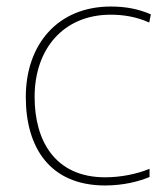

<svg xmlns="http://www.w3.org/2000/svg" viewBox="-20 -558 512 588"><path d="M302 10C357 10 405 -2 438 -16V-41C399 -25 350 -15 302 -15C150 -15 86 -125 86 -261C86 -409 175 -513 319 -513C357 -513 397 -507 437 -489L442 -514C405 -530 367 -538 319 -538C157 -538 59 -422 59 -261C59 -106 133 10 302 10Z"/></svg>

Font: Noto Sans Sinhala Thin
Style: Regular
Weight: 100
Designer: Jelle Bosma - Monotype Design Team
Foundry: Monotype Imaging Inc.
Version: Version 2.006